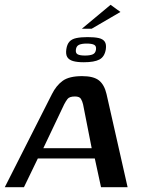

<svg xmlns="http://www.w3.org/2000/svg" viewBox="-40 -782 595 802"><path d="M-20 0 177 -389Q195 -425 222 -444.5Q249 -464 303 -464Q351 -464 373.5 -446Q396 -428 405 -389L493 0H382L356 -120H118L60 0ZM141 -163H343L307 -346Q304 -359 298 -369Q292 -379 273 -379Q250 -379 242 -368.5Q234 -358 228 -346ZM310 -522Q282 -522 265 -527Q248 -532 241 -543.5Q234 -555 237 -576Q240 -597 250 -608Q260 -619 279 -623Q298 -627 326 -627Q355 -627 372.5 -623Q390 -619 397.5 -608Q405 -597 402 -576Q397 -545 375.5 -533.5Q354 -522 310 -522ZM315 -550Q336 -550 347.5 -555Q359 -560 361 -575Q363 -590 353 -595Q343 -600 322 -600Q302 -600 290.5 -595Q279 -590 277 -575Q275 -560 284.5 -555Q294 -550 315 -550ZM302 -662 422 -762 463 -732 343 -662Z"/></svg>

Font: Genos Thin Medium
Style: Italic
Weight: 500
Italic angle: -8°
Version: Version 1.010